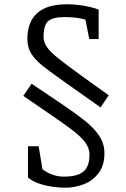

<svg xmlns="http://www.w3.org/2000/svg" viewBox="-20 -712 591 899"><path d="M451 -209 277 -332Q220 -372 182.5 -401.5Q145 -431 126.5 -460.5Q108 -490 108 -530Q108 -581 128 -617.5Q148 -654 189 -673Q230 -692 293 -692Q321 -692 349.5 -688.5Q378 -685 403 -679Q428 -673 442 -667V-529H398L380 -620Q369 -624 343 -628Q317 -632 283 -632Q228 -632 206 -613.5Q184 -595 184 -539Q184 -515 199.5 -492Q215 -469 254.5 -437.5Q294 -406 365 -355L489 -266ZM285 167Q257 167 223.5 162Q190 157 160 146.5Q130 136 111 119V-27H161L179 81Q186 86 200.5 94.5Q215 103 235.5 109Q256 115 280 115Q342 115 370.5 91.5Q399 68 399 12Q399 -20 377 -48Q355 -76 312 -108Q269 -140 207 -182L89 -263L128 -320L269 -225Q329 -185 374 -149.5Q419 -114 444 -77Q469 -40 469 5Q469 62 442 98Q415 134 372.5 150.5Q330 167 285 167Z"/></svg>

Font: Faustina Light Light
Style: Regular
Weight: 300
Version: Version 1.200